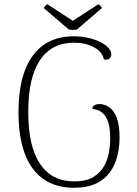

<svg xmlns="http://www.w3.org/2000/svg" viewBox="-20 -872 646 904"><path d="M329 12Q201 12 134 -78.5Q67 -169 67 -344Q67 -519 134.5 -610Q202 -701 326 -701Q364 -701 396.5 -693.5Q429 -686 453.5 -673.5Q478 -661 491 -646Q504 -631 504 -616Q504 -603 495 -596Q486 -589 469 -592Q462 -628 422.5 -649.5Q383 -671 328 -671Q223 -671 168 -588.5Q113 -506 113 -345Q113 -183 168.5 -100.5Q224 -18 329 -18Q386 -18 419.5 -38.5Q453 -59 470.5 -91Q488 -123 493.5 -157.5Q499 -192 499 -220Q499 -268 489 -298Q479 -328 460 -342.5Q441 -357 415 -359Q415 -371 424.5 -376.5Q434 -382 449 -382Q471 -382 493 -368Q515 -354 529 -319.5Q543 -285 543 -222Q543 -197 538 -165Q533 -133 520.5 -102Q508 -71 484 -45Q460 -19 422 -3.5Q384 12 329 12ZM342 -733Q336 -732 329.5 -731.5Q323 -731 316.5 -731.5Q310 -732 304 -733L186 -834Q188 -839 193 -844.5Q198 -850 203 -852L323 -774L443 -852Q448 -850 453 -844.5Q458 -839 460 -834Z"/></svg>

Font: Arima ExtraLight
Style: Regular
Weight: 250
Designer: Joana Correia and Natanael Gama
Foundry: NDISCOVER
Version: Version 1.101;gftools[0.9.23]